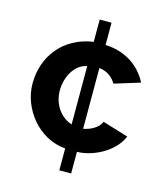

<svg xmlns="http://www.w3.org/2000/svg" viewBox="-113 -733 819 941"><g transform="rotate(15 296.0 -262.5)"><path d="M276 120H336V10C405 10 516 -35 555 -126L424 -166C413 -135 372 -113 336 -107V-415C370 -412 403 -393 422 -359L552 -399C509 -483 429 -529 336 -532V-645H276V-532C124 -510 39 -393 39 -258C39 -131 138 -2 276 9ZM276 -113C216 -132 177 -192 177 -258C177 -329 214 -397 276 -409Z"/></g></svg>

Font: FIGSv2-sans-serif
Style: Bold
Weight: 700
Designer: Matt McInerney, Pablo Impallari, Rodrigo Fuenzalida,Mirko Velimirovic
Foundry: Matt McInerney, Pablo Impallari, Rodrigo Fuenzalida
Version: Version 4.021;hotconv 1.0.109;makeotfexe 2.5.65596